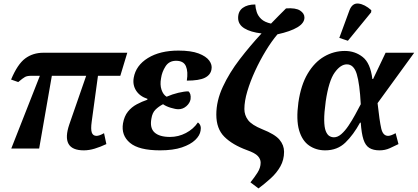

<svg xmlns="http://www.w3.org/2000/svg" viewBox="-20 -831 2337 1074"><path d="M43 0 203 -407H154Q132 -407 120 -400.5Q108 -394 82 -372L42 -386Q78 -472 121 -504Q164 -536 223 -536H692L653 -407H528L493 -151Q487 -108 493.5 -89.5Q500 -71 520 -71Q526 -71 536 -74Q546 -77 562 -86L575 -25Q541 -9 509.5 0.5Q478 10 449 10Q318 10 368 -136L462 -407H270L199 0Z M875 10Q757 10 707 -32Q657 -74 668 -141Q675 -181 695.5 -206.5Q716 -232 745 -247.5Q774 -263 804 -273L805 -278Q762 -292 741.5 -324Q721 -356 728 -396Q740 -465 807.5 -506.5Q875 -548 978 -548Q1049 -548 1091 -532Q1133 -516 1150.5 -492Q1168 -468 1163 -443Q1158 -412 1126 -396Q1094 -380 1025 -380Q1033 -430 1020 -460.5Q1007 -491 965 -491Q926 -491 906 -460Q886 -429 881 -394Q874 -357 883.5 -329Q893 -301 912 -290Q944 -304 977.5 -312Q1011 -320 1034 -320Q1041 -315 1044.5 -304Q1048 -293 1046 -276Q1042 -254 1022.5 -237Q1003 -220 978 -220Q962 -220 935.5 -228Q909 -236 892 -248Q867 -235 849.5 -217.5Q832 -200 827 -168Q817 -115 844.5 -90Q872 -65 931 -65Q978 -65 1020 -87Q1062 -109 1087 -146Q1108 -131 1102 -100Q1098 -73 1072 -48Q1046 -23 997.5 -6.5Q949 10 875 10Z M1426 223 1381 189Q1403 162 1420.5 134.5Q1438 107 1438 79Q1438 59 1422.5 42Q1407 25 1362 9Q1280 -21 1235 -66Q1190 -111 1190 -190Q1190 -267 1226.5 -345.5Q1263 -424 1321 -499.5Q1379 -575 1443 -644Q1382 -651 1347 -672.5Q1312 -694 1312 -731Q1312 -768 1338 -787Q1364 -806 1408 -806Q1409 -786 1416 -764Q1423 -742 1441.5 -724.5Q1460 -707 1496 -699Q1518 -722 1539 -743Q1560 -764 1580 -784Q1634 -788 1658.5 -772Q1683 -756 1683 -733Q1683 -702 1644 -678.5Q1605 -655 1532 -639Q1499 -600 1466.5 -546.5Q1434 -493 1407 -434.5Q1380 -376 1363.5 -320.5Q1347 -265 1347 -221Q1347 -187 1367.5 -159.5Q1388 -132 1447 -108Q1518 -80 1543.5 -49.5Q1569 -19 1569 18Q1569 63 1548.5 99.5Q1528 136 1495 166Q1462 196 1426 223Z M1799 10Q1748 10 1709 -17Q1670 -44 1653 -102.5Q1636 -161 1649 -257Q1663 -355 1701 -419Q1739 -483 1793 -514.5Q1847 -546 1909 -546Q1966 -546 2009 -512Q2052 -478 2063 -389H2067L2137 -536H2297L2092 -254Q2103 -154 2112.5 -112.5Q2122 -71 2151 -71Q2166 -71 2193 -86L2209 -25Q2187 -14 2160.5 -2Q2134 10 2103 10Q2068 10 2046 -3.5Q2024 -17 2013 -51Q2002 -85 1998 -145H1994Q1957 -77 1912 -33.5Q1867 10 1799 10ZM1848 -63Q1869 -63 1889.5 -81Q1910 -99 1929.5 -128Q1949 -157 1966.5 -189Q1984 -221 1998 -248Q1992 -363 1975.5 -417Q1959 -471 1920 -471Q1885 -471 1852 -425Q1819 -379 1802 -264Q1793 -199 1793.5 -159Q1794 -119 1802 -98.5Q1810 -78 1822 -70.5Q1834 -63 1848 -63ZM1926 -603 1878 -619 1935 -774Q1951 -815 1985.5 -811Q2020 -807 2057 -774L2056 -762Z"/></svg>

Font: Noto Serif
Style: Bold Italic
Weight: 700
Italic angle: -12°
Designer: Monotype Design Team
Foundry: Monotype Imaging Inc.
Version: Version 2.013